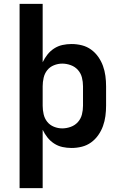

<svg xmlns="http://www.w3.org/2000/svg" viewBox="-20 -755 640 990"><path d="M81 215V-735H200V-434Q210 -455 224.5 -473.5Q239 -492 259 -505Q279 -518 302 -523Q325 -528 349 -528Q376 -528 402 -521.5Q428 -515 449.5 -499.5Q471 -484 486.5 -462Q502 -440 511 -415Q520 -390 523.5 -363.5Q527 -337 527 -310V-210Q527 -183 523.5 -156.5Q520 -130 511 -105Q502 -80 486.5 -58Q471 -36 449.5 -20.5Q428 -5 402 1.5Q376 8 349 8Q325 8 302 3Q279 -2 259 -15Q239 -28 224.5 -46.5Q210 -65 200 -86V215ZM301 -93Q323 -93 345 -101Q367 -109 382 -126Q397 -143 402.5 -165Q408 -187 408 -210V-310Q408 -333 402.5 -355Q397 -377 382 -394Q367 -411 345 -419Q323 -427 301 -427Q279 -427 258 -418.5Q237 -410 223.5 -393Q210 -376 205 -354Q200 -332 200 -310V-210Q200 -188 205 -166Q210 -144 223.5 -127Q237 -110 258 -101.5Q279 -93 301 -93Z"/></svg>

Font: Iosevka Book
Style: Bold
Weight: 700
Designer: Belleve Invis
Foundry: Belleve Invis
Version: Version 28.0.7; ttfautohint (v1.8.3)